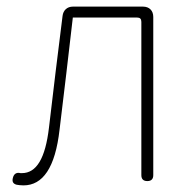

<svg xmlns="http://www.w3.org/2000/svg" viewBox="-20 -547 588 580"><path d="M443 -263V-496C443 -515 431 -527 412 -527H307H200C183 -527 171 -516 169 -499C155 -387 141 -275 128 -162C117 -68 90 -24 46 -24C45 -24 43 -24 42 -24C30 -27 22 -22 19 -10C16 1 19 8 30 11C36 12 42 13 51 13C109 13 147 -40 160 -156C174 -270 187 -381 200 -494H394C403 -494 407 -490 407 -481V-18C407 -6 413 0 425 0C437 0 443 -6 443 -18V-263Z"/></svg>

Font: GenSenRounded2 TW EL
Style: Regular
Weight: 250
Version: Version 2.100;PS 2.1;hotconv 16.6.51;makeotf.lib2.5.65220 DE